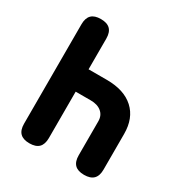

<svg xmlns="http://www.w3.org/2000/svg" viewBox="-175 -867 949 1004"><g transform="rotate(30 300.0 -365.0)"><path d="M145 -740Q183 -740 201.5 -721.5Q220 -703 220 -665V-480H330Q435 -480 492.5 -427.5Q550 -375 550 -280V-65Q550 -27 531.5 -8.5Q513 10 475 10Q437 10 418.5 -8.5Q400 -27 400 -65V-270Q400 -305 376 -325Q352 -345 311 -345H220V-65Q220 -27 201.5 -8.5Q183 10 145 10Q107 10 88.5 -8.5Q70 -27 70 -65V-665Q70 -703 88.5 -721.5Q107 -740 145 -740Z"/></g></svg>

Font: Maple Mono NL ExtraBold
Style: Regular
Weight: 800
Monospace: yes
Designer: subframe7536
Version: Version 7.000